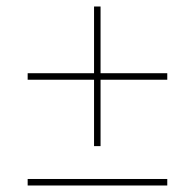

<svg xmlns="http://www.w3.org/2000/svg" viewBox="-20 -592 599 590"><path d="M269 -143V-347H65V-367H269V-572H289V-367H494V-347H289V-143ZM65 -22V-42H494V-22Z"/></svg>

Font: Noto Serif Display Semi
Style: Regular
Weight: 600
Designer: Monotype Design Team
Foundry: Monotype Imaging Inc.
Version: Version 1.900